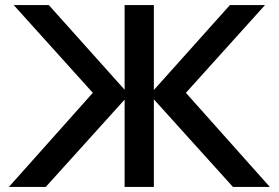

<svg xmlns="http://www.w3.org/2000/svg" viewBox="-20 -735 1096 755"><path d="M896 0 561 -371H576L884 -715H1022L711 -370L1041 0ZM15 0 345 -370 34 -715H172L480 -371H495L160 0ZM470 0V-715H585V0Z"/></svg>

Font: Wix Madefor Display SemiBold
Style: Regular
Weight: 600
Designer: Dalton Maag Ltd
Foundry: Dalton Maag Ltd
Version: Version 3.100